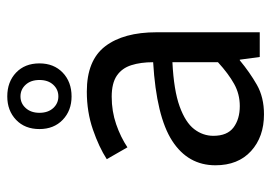

<svg xmlns="http://www.w3.org/2000/svg" viewBox="-134 -636 781 554"><g transform="rotate(-90 257.0 -358.5)"><path d="M204.6 12.2Q139.6 12.2 98.6 -25.1Q57.6 -62.5 57.6 -127.9Q57.6 -207 128.2 -252.7Q198.7 -298.3 355 -307.6Q355 -343.8 346.4 -370.6Q337.9 -397.5 316.2 -412.4Q294.4 -427.2 255.4 -427.2Q213.4 -427.2 176 -414.3Q138.7 -401.4 109.4 -381.8L75.2 -441.4Q109.9 -463.9 160.6 -481.4Q211.4 -499 270 -499Q360.4 -499 400.9 -446Q441.4 -393.1 441.4 -297.4V0H370.1L362.3 -57.6H360.4Q325.7 -28.8 289.8 -8.3Q253.9 12.2 204.6 12.2ZM228.5 -57.6Q263.2 -57.6 292.5 -74Q321.8 -90.3 355 -120.6V-252Q273.9 -248 227.5 -231.2Q181.2 -214.4 161.9 -189.2Q142.6 -164.1 142.6 -133.8Q142.6 -93.8 166.7 -75.7Q190.9 -57.6 228.5 -57.6ZM256.3 -543Q215.3 -543 188.7 -568.6Q162.1 -594.2 162.1 -635.7Q162.1 -677.7 188.7 -703.1Q215.3 -728.5 256.3 -728.5Q298.3 -728.5 325 -703.1Q351.6 -677.7 351.6 -635.7Q351.6 -594.2 325 -568.6Q298.3 -543 256.3 -543ZM256.3 -581.1Q276.4 -581.1 290 -595.9Q303.7 -610.8 303.7 -635.7Q303.7 -660.6 290 -675.5Q276.4 -690.4 256.3 -690.4Q236.3 -690.4 222.7 -675.3Q209 -660.2 209 -635.7Q209 -610.8 222.7 -595.9Q236.3 -581.1 256.3 -581.1Z"/></g></svg>

Font: Varta Medium
Style: Regular
Weight: 500
Designer: Joana Correia, Viktoriya Grabowska, Eben Sorkin
Foundry: Sorkin Type Co.
Version: Version 1.004